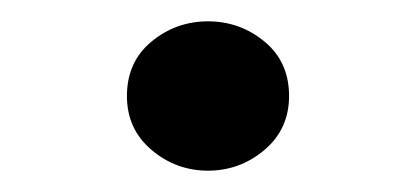

<svg xmlns="http://www.w3.org/2000/svg" viewBox="-20 -162 390 180"><path d="M251 -72Q251 -41 228 -21.5Q205 -2 175 -2Q145 -2 122 -21.5Q99 -41 99 -72Q99 -104 122 -123Q145 -142 175 -142Q205 -142 228 -123Q251 -104 251 -72Z"/></svg>

Font: Kaisei HarunoUmi Medium
Style: Regular
Weight: 500
Designer: Font-Kai, 金井和夫
Foundry: KAZUO KANAI
Version: Version 5.003